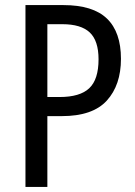

<svg xmlns="http://www.w3.org/2000/svg" viewBox="-20 -734 532 754"><path d="M229 -714Q345 -714 400 -661Q455 -608 455 -503Q455 -400 399.5 -339Q344 -278 223 -278H166V0H80V-714ZM225 -639H166V-353H214Q294 -353 330.5 -387.5Q367 -422 367 -501Q367 -574 332.5 -606.5Q298 -639 225 -639Z"/></svg>

Font: Noto Sans Gurmukhi Condensed
Style: Regular
Weight: 400
Width: 3
Designer: Jelle Bosma - Monotype Design Team
Foundry: Monotype Imaging Inc.
Version: Version 2.004; ttfautohint (v1.8.4.7-5d5b)